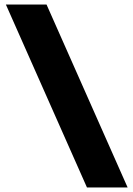

<svg xmlns="http://www.w3.org/2000/svg" viewBox="-20 -790 591 850"><path d="M545 40H365L6 -770H186Z"/></svg>

Font: M PLUS 2 Black
Style: Regular
Weight: 900
Designer: Coji Morishita
Foundry: UNDERFOREST DESIGN
Version: Version 1.001